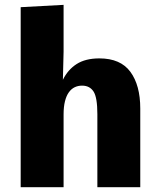

<svg xmlns="http://www.w3.org/2000/svg" viewBox="-20 -782 664 802"><path d="M66.4 0V-752L245.6 -761.7V-565.9L242.7 -448.7Q263.2 -490.7 300 -514.4Q336.9 -538.1 395 -538.1Q483.4 -538.1 524.7 -481.9Q565.9 -425.8 565.9 -328.6V0H386.7V-305.2Q386.7 -375.5 370.6 -399.9Q354.5 -424.3 322.8 -424.3Q306.2 -424.3 292.2 -417.7Q278.3 -411.1 267.8 -396.7Q257.3 -382.3 251.5 -359.4Q245.6 -336.4 245.6 -303.7V0Z"/></svg>

Font: Comme ExtraBold
Style: Regular
Weight: 800
Version: Version 1.000;gftools[0.9.27]